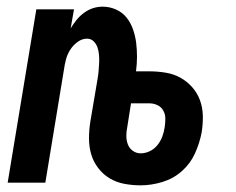

<svg xmlns="http://www.w3.org/2000/svg" viewBox="-20 -548 707 576"><path d="M402 8Q377 8 353 3.5Q329 -1 309 -13Q289 -25 274.5 -44Q260 -63 253.5 -85.5Q247 -108 247 -133Q247 -158 251 -183L273 -313Q275 -325 276 -337Q277 -349 277.5 -360.5Q278 -372 277 -383.5Q276 -395 272.5 -405.5Q269 -416 261 -424Q253 -432 241 -432Q226 -432 212.5 -422Q199 -412 190.5 -398.5Q182 -385 178 -370Q174 -355 172 -340L116 0H3L89 -520H202L192 -463Q200 -476 209.5 -488Q219 -500 232 -509.5Q245 -519 259 -523.5Q273 -528 288 -528Q309 -528 328 -519.5Q347 -511 359.5 -495.5Q372 -480 379 -460Q386 -440 388.5 -419.5Q391 -399 391 -377.5Q391 -356 388 -334H428Q453 -334 477 -330Q501 -326 521 -315Q541 -304 556.5 -286.5Q572 -269 580 -247Q588 -225 588.5 -200.5Q589 -176 585 -151Q579 -119 565 -88Q551 -57 525.5 -34.5Q500 -12 467 -2Q434 8 402 8ZM402 -88Q416 -88 429.5 -94.5Q443 -101 452.5 -113Q462 -125 467 -138.5Q472 -152 474 -166Q476 -179 476 -192Q476 -205 470 -216Q464 -227 452.5 -232.5Q441 -238 428 -238H373L362 -168Q359 -154 359 -140.5Q359 -127 363.5 -115Q368 -103 378.5 -95.5Q389 -88 402 -88Z"/></svg>

Font: Iosevka Custom
Style: Bold Italic
Weight: 700
Italic angle: -9°
Designer: Belleve Invis
Foundry: Belleve Invis
Version: Version 30.3.1; ttfautohint (v1.8.3)